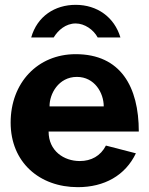

<svg xmlns="http://www.w3.org/2000/svg" viewBox="-20 -764 618 794"><path d="M478 -609C453 -693 382 -744 293 -744C207 -744 134 -697 109 -609H202C220 -639 252 -667 293 -667C330 -667 367 -641 384 -609ZM181 -220H554C554 -405 479 -540 293 -540C136 -540 24 -422 24 -257C24 -93 143 10 302 10C411 10 498 -38 542 -130L418 -162C396 -119 357 -98 310 -98C244 -98 181 -140 181 -220ZM185 -324C184 -375 222 -446 298 -446C371 -446 409 -380 409 -324Z"/></svg>

Font: 18Franklin
Style: Bold
Weight: 700
Designer: Pablo Impallari, Rodrigo Fuenzalida (Modified by Dan O. Williams)
Version: Version 0.025;PS 000.025;hotconv 1.0.88;makeotf.lib2.5.64775